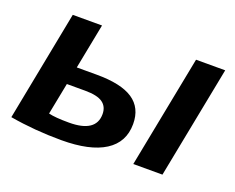

<svg xmlns="http://www.w3.org/2000/svg" viewBox="-92 -683 1038 849"><g transform="rotate(20 427.0 -259.0)"><path d="M836.4 -528.3 733.4 0H596.2L699.2 -528.3ZM535.2 -165.5Q535.2 -79.6 465.1 -34.9Q395 9.8 260.7 9.8Q134.8 9.8 18.6 -10.3L119.1 -528.3H256.8L215.3 -315.9H308.6Q424.3 -315.9 479.7 -278.8Q535.2 -241.7 535.2 -165.5ZM169.9 -82.5Q200.7 -74.7 266.1 -74.7Q329.6 -74.7 361.3 -96.2Q393.1 -117.7 393.1 -160.6Q393.1 -195.8 367.7 -213.9Q342.3 -231.9 285.2 -231.9H199.2Z"/></g></svg>

Font: Arimo
Style: Italic
Weight: 400
Italic angle: -12°
Designer: Steve Matteson
Foundry: Monotype Imaging Inc.
Version: Version 1.33